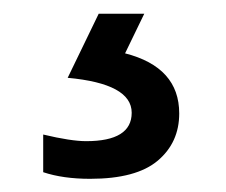

<svg xmlns="http://www.w3.org/2000/svg" viewBox="-20 -34 335 284"><path d="M43.9 165Q85 174.8 107.4 174.8Q174.8 174.8 174.8 132.8Q174.8 89.8 80.1 81.1L126 -13.7H193.4L165 44.9Q245.1 65.4 245.1 133.8Q245.1 176.8 213.4 203.6Q181.6 230.5 113.3 230.5Q73.2 230.5 43.9 220.7Z"/></svg>

Font: Gothic A1
Style: Regular
Weight: 400
Designer: HanYang I&C Co.,Ltd.
Foundry: HanYang I&C Co.,Ltd.
Version: Version 2.50